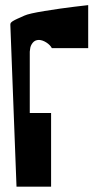

<svg xmlns="http://www.w3.org/2000/svg" viewBox="-20 -719 383 743"><path d="M43.9 3.4Q20 -611.3 20 -624Q20 -627 21 -629.2Q22 -631.3 24.7 -633.5Q27.3 -635.7 29.8 -637.5Q32.2 -639.2 37.6 -641.8Q43 -644.5 47.4 -646.5Q51.8 -648.4 60.1 -652.1Q68.4 -655.8 74.7 -658.7Q91.3 -666.5 152.8 -676.5Q214.4 -686.5 267.6 -692.9L321.3 -699.2V-532.7H180.7Q173.8 -545.4 159.2 -554.7Q144.5 -564 130.9 -564.5Q115.2 -564.5 106.4 -553.2Q97.7 -542 96.7 -530.3L95.2 -519V-281.7H177.7V-208.5V3.4Z"/></svg>

Font: Some Time Later
Style: Regular
Weight: 400
Version: Version 003.300